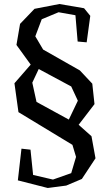

<svg xmlns="http://www.w3.org/2000/svg" viewBox="-20 -795 550 957"><path d="M195 -548 378 -444 440 -378 451 -276 372 -173 436 -116 456 -6 388 97 310 130 218 142 69 104 87 -54 132 -49 145 77 244 100 335 68 359 -13 341 -73 72 -236 52 -380 133 -473 62 -571 80 -676 152 -751 276 -775 399 -754 430 -716 412 -584 367 -588 356 -719 272 -734 188 -699 156 -614ZM141 -383 162 -287 323 -199 368 -293 335 -364 173 -451Z"/></svg>

Font: Alike Angular
Style: Regular
Weight: 400
Designer: Sveta Sebyakina
Foundry: Cyreal (www.cyreal.org)
Version: Version 1.300; ttfautohint (v1.8.4.7-5d5b)